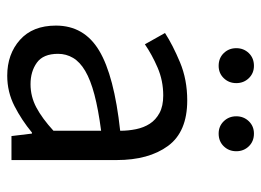

<svg xmlns="http://www.w3.org/2000/svg" viewBox="-118 -610 739 544"><g transform="rotate(90 252.0 -337.5)"><path d="M194 12Q133 12 92.5 -24Q52 -60 52 -126Q52 -206 123 -248.5Q194 -291 350 -308Q350 -331 345.5 -353Q341 -375 330 -392Q319 -409 299.5 -419.5Q280 -430 250 -430Q208 -430 171 -414Q134 -398 105 -378L73 -435Q107 -457 156 -477.5Q205 -498 264 -498Q353 -498 393 -443.5Q433 -389 433 -298V0H365L358 -58H355Q320 -29 280 -8.5Q240 12 194 12ZM218 -54Q253 -54 284 -70.5Q315 -87 350 -119V-254Q289 -246 247.5 -235Q206 -224 180.5 -209Q155 -194 143.5 -174.5Q132 -155 132 -132Q132 -90 157 -72Q182 -54 218 -54ZM166 -587Q144 -587 130 -601.5Q116 -616 116 -637Q116 -658 130 -672.5Q144 -687 166 -687Q187 -687 201 -672.5Q215 -658 215 -637Q215 -616 201 -601.5Q187 -587 166 -587ZM358 -587Q337 -587 323 -601.5Q309 -616 309 -637Q309 -658 323 -672.5Q337 -687 358 -687Q380 -687 394 -672.5Q408 -658 408 -637Q408 -616 394 -601.5Q380 -587 358 -587Z"/></g></svg>

Font: Processing Sans Pro
Style: Regular
Weight: 400
Designer: Paul D. Hunt
Foundry: Adobe Systems Incorporated
Version: Version 2.020;PS 2.000;hotconv 1.0.86;makeotf.lib2.5.63406